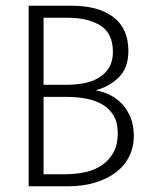

<svg xmlns="http://www.w3.org/2000/svg" viewBox="-20 -650 537 670"><path d="M230 -630Q324 -630 376 -590Q428 -550 428 -472Q428 -414 395.5 -381Q363 -348 314 -335Q342 -330 366 -317.5Q390 -305 408 -285Q426 -265 436.5 -237.5Q447 -210 447 -176Q447 -137 431 -104.5Q415 -72 385 -49Q355 -26 312.5 -13Q270 0 218 0H80V-630ZM132 -354H210Q242 -354 272 -359.5Q302 -365 324.5 -378.5Q347 -392 360.5 -414Q374 -436 374 -469Q374 -533 331 -560.5Q288 -588 216 -588H132ZM132 -42H208Q245 -42 278.5 -49.5Q312 -57 337 -74.5Q362 -92 376.5 -119Q391 -146 391 -185Q391 -222 376.5 -246.5Q362 -271 337 -285.5Q312 -300 279.5 -306Q247 -312 211 -312H132Z"/></svg>

Font: Ek Mukta ExtraLight
Style: Regular
Weight: 275
Designer: Girish Dalvi and Yashodeep Gholap
Foundry: Ek Type
Version: Version 2.538;PS 1.002;hotconv 16.6.51;makeotf.lib2.5.65220;